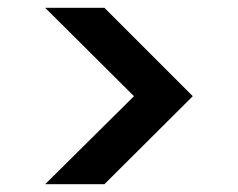

<svg xmlns="http://www.w3.org/2000/svg" viewBox="-20 -546 611 493"><path d="M96 -73 324 -299 96 -526H248L475 -299L248 -73Z"/></svg>

Font: DM Sans 9pt SemiBold
Style: Regular
Weight: 600
Version: Version 4.004;gftools[0.9.30]